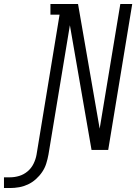

<svg xmlns="http://www.w3.org/2000/svg" viewBox="-185 -755 686 967"><path d="M-165 192V138H-134Q-111 138 -88 131Q-65 124 -46 108Q-27 92 -16 69.5Q-5 47 -1 24L115 -681H69V-735H208L317 -107L421 -735H481L360 0H276L167 -628L59 24Q55 46 48 68.5Q41 91 27.5 111Q14 131 -4.5 147.5Q-23 164 -44.5 174Q-66 184 -89 188Q-112 192 -134 192Z"/></svg>

Font: Iosevka QP Light
Style: Italic
Weight: 300
Italic angle: -9°
Designer: Belleve Invis
Foundry: Belleve Invis
Version: Version 20.0.0; ttfautohint (v1.8.4)